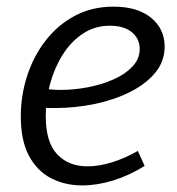

<svg xmlns="http://www.w3.org/2000/svg" viewBox="-20 -557 541 586"><path d="M230.9 8.9Q178.3 8.9 135.8 -13.1Q93.3 -35.1 68.4 -81.5Q43.5 -128 43.5 -201.8Q43.5 -265.3 62.7 -325Q81.9 -384.7 118.8 -432.6Q155.6 -480.4 208 -508.6Q260.4 -536.7 326.5 -536.7Q399.9 -536.7 441.2 -502.7Q482.5 -468.7 482.5 -415Q482.5 -369.8 453.7 -335Q424.8 -300.1 376.4 -276Q327.9 -251.8 268.6 -239.6Q209.4 -227.3 148.5 -227.3Q138.4 -227.3 128.9 -227.4Q119.5 -227.6 110 -228.6L115.4 -285.6Q127.2 -284.6 139.7 -283.6Q152.2 -282.6 165.2 -282.6Q206.7 -282.6 249.4 -290.9Q292.1 -299.3 327.5 -315.1Q362.9 -331 384.6 -354.2Q406.4 -377.5 406.4 -407.5Q406.4 -439 382.3 -458.8Q358.1 -478.5 315.5 -478.5Q269.4 -478.5 233.1 -454.4Q196.8 -430.3 171.4 -390.1Q146.1 -349.8 132.8 -301Q119.6 -252.3 119.6 -203Q119.6 -123 154.5 -86.1Q189.4 -49.3 246.7 -49.3Q281.7 -49.3 321.1 -61.4Q360.5 -73.5 400.8 -96.4L421.4 -50.6Q373.8 -21 325 -6Q276.2 8.9 230.9 8.9Z"/></svg>

Font: Bitter Thin
Style: Italic
Weight: 100
Italic angle: -9°
Designer: Sol Matas, and Bitter project Authors
Foundry: Sol Matas
Version: Version 2.002